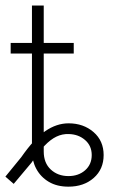

<svg xmlns="http://www.w3.org/2000/svg" viewBox="-36 -681 422 709"><path d="M216.8 8.3Q174.3 8.3 144.3 -9.5Q114.3 -27.3 98.1 -57.4Q82 -87.4 82 -124.5V-252.4H125.5V-121.6Q125.5 -79.1 151.6 -54.9Q177.7 -30.8 216.8 -30.8Q253.9 -30.8 278.3 -52.2Q302.7 -73.7 302.7 -108.4Q302.7 -142.6 278.3 -163.8Q253.9 -185.1 218.3 -186Q194.3 -187 172.4 -176.5Q150.4 -166 128.2 -142.6Q106 -119.1 80.6 -80.6L14.6 -2L-16.1 -28.8L42.5 -100.6Q89.4 -168 131.1 -196.8Q172.9 -225.6 217.3 -225.6Q272 -225.6 309.3 -193.4Q346.7 -161.1 346.7 -108.4Q346.7 -56.2 310.1 -23.9Q273.4 8.3 216.8 8.3ZM82 -193.4V-660.6H125.5V-193.4ZM3.4 -483.4V-522.5H236.3V-483.4Z"/></svg>

Font: Inter 28pt ExtraLight
Style: Regular
Weight: 250
Designer: Rasmus Andersson
Foundry: rsms
Version: Version 4.001;git-66647c0bb